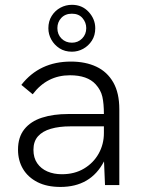

<svg xmlns="http://www.w3.org/2000/svg" viewBox="-20 -750 574 778"><path d="M225 7.5Q170 7.5 131.8 -12Q93.5 -31.5 73.2 -65.5Q53 -99.5 53 -143.5Q53 -194.5 78.8 -226.5Q104.5 -258.5 150.2 -273.2Q196 -288 256.5 -288H401Q401 -330 394.8 -357.8Q388.5 -385.5 367.5 -408.5Q334 -445 263.5 -445Q170.5 -445 112.5 -368L66.5 -406Q140 -500.5 267.5 -500.5Q326.5 -500.5 370.5 -479.8Q414.5 -459 439 -416.2Q463.5 -373.5 463.5 -307V0H405.5L401.5 -96Q347.5 7.5 225 7.5ZM230.5 -44Q282 -44 320.2 -66.8Q358.5 -89.5 379.8 -127.5Q401 -165.5 401 -211V-238H265Q220 -238 186.2 -228.2Q152.5 -218.5 134 -197.8Q115.5 -177 115.5 -143Q115.5 -110.5 130.8 -88.5Q146 -66.5 172 -55.2Q198 -44 230.5 -44ZM271.5 -540.5Q242.5 -540.5 221.2 -554.2Q200 -568 188 -589.5Q176 -611 176 -635.5Q176 -664 189.5 -685.5Q203 -707 224.8 -718.8Q246.5 -730.5 271.5 -730.5Q313 -730.5 339.5 -701.5Q366 -672.5 366 -635.5Q366 -606.5 352.2 -585.2Q338.5 -564 317 -552.2Q295.5 -540.5 271.5 -540.5ZM271.5 -577Q296 -577 312.8 -594Q329.5 -611 329.5 -636Q329.5 -659 314.2 -676.8Q299 -694.5 271.5 -694.5Q244.5 -694.5 228.5 -677.5Q212.5 -660.5 212.5 -636Q212.5 -610.5 229.2 -593.8Q246 -577 271.5 -577Z"/></svg>

Font: Acari Sans Neue
Style: Regular
Weight: 400
Designer: Alfredo Marco Pradil (font), Cristiano Sobral (main changes)
Foundry: Hanken Design Co. (font), Cristiano Sobral (main changes)
Version: Version 2.459;March 19, 2022;FontCreator 14.0.0.2808 64-bit;